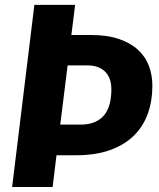

<svg xmlns="http://www.w3.org/2000/svg" viewBox="-20 -748 635 768"><path d="M265.5 -608H344.5Q409 -608 455.2 -592.2Q501.5 -576.5 531.5 -549.2Q561.5 -522 575.5 -484.8Q589.5 -447.5 589.5 -404Q589.5 -344 571.2 -293.2Q553 -242.5 515.5 -205.5Q478 -168.5 420.5 -147.8Q363 -127 284.5 -127H206L190.5 0H28.5L117.5 -728.5H280.5ZM250.5 -486.5 221 -249.5H300.5Q335.5 -249.5 359.2 -259.8Q383 -270 397.8 -288.8Q412.5 -307.5 419 -333.5Q425.5 -359.5 425.5 -390.5Q425.5 -412 419.8 -429.5Q414 -447 402 -459.8Q390 -472.5 371.8 -479.5Q353.5 -486.5 328.5 -486.5Z"/></svg>

Font: Lato Black
Style: Italic
Weight: 900
Italic angle: -7°
Designer: Lukasz Dziedzic
Foundry: tyPoland Lukasz Dziedzic
Version: Version 2.007; 2014-02-27